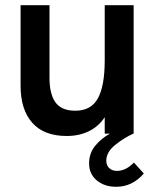

<svg xmlns="http://www.w3.org/2000/svg" viewBox="-20 -513 599 737"><path d="M59 -184V-493H170V-214Q170 -152 193 -120Q216 -88 269 -88Q330 -88 356 -136Q382 -184 382 -281V-493H493V0H492Q456 16 422 43.5Q388 71 388 104Q388 122 399.5 132.5Q411 143 429 143Q463 143 494 111L532 153Q488 204 426 204Q381 204 351.5 179.5Q322 155 322 114Q322 75 345.5 46.5Q369 18 402 0H382V-63Q358 -27 320.5 -9Q283 9 236 9Q149 9 104 -41.5Q59 -92 59 -184Z"/></svg>

Font: Hanken Grotesk SemiBold
Style: Regular
Weight: 600
Designer: Alfredo Marco Pradil
Foundry: Hanken Design Co.
Version: Version 3.014